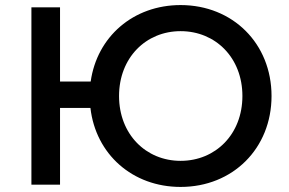

<svg xmlns="http://www.w3.org/2000/svg" viewBox="-20 -729 1142 758"><path d="M693 -94C556 -94 450 -199 450 -350C450 -501 556 -606 693 -606C831 -606 937 -501 937 -350C937 -199 831 -94 693 -94ZM693 9C899 9 1052 -143 1052 -350C1052 -557 899 -709 693 -709C506 -709 363 -584 338 -407H217V-700H104V0H217V-303H337C358 -120 503 9 693 9Z"/></svg>

Font: Montserrat-Alt1 SemBd
Style: Regular
Weight: 600
Designer: Differentunic
Foundry: Differentunic
Version: Version 7.222